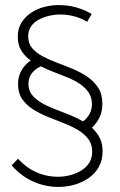

<svg xmlns="http://www.w3.org/2000/svg" viewBox="-20 -719 472 756"><path d="M323 -633 341 -664Q324 -674 304 -682Q284 -690 260.5 -694.5Q237 -699 211 -699Q182 -699 153.5 -691.5Q125 -684 101.5 -668Q78 -652 64 -629Q50 -606 50 -574Q50 -542 64 -519.5Q78 -497 101 -481Q78 -465 64.5 -441.5Q51 -418 51 -387Q51 -353 67 -329.5Q83 -306 108.5 -289.5Q134 -273 165.5 -260Q197 -247 228.5 -235Q260 -223 285.5 -208Q311 -193 327 -172.5Q343 -152 343 -122Q343 -96 331 -77.5Q319 -59 299 -47Q279 -35 255.5 -29Q232 -23 210 -23Q178 -23 150 -31Q122 -39 97.5 -54.5Q73 -70 51 -94L26 -68Q61 -27 109 -5Q157 17 210 17Q242 17 272.5 8.5Q303 0 328.5 -17.5Q354 -35 369 -61.5Q384 -88 384 -124Q384 -154 372.5 -176.5Q361 -199 342 -216Q361 -234 372 -257Q383 -280 383 -311Q383 -348 367 -373Q351 -398 325 -416Q299 -434 268 -447Q237 -460 206 -471.5Q175 -483 148.5 -497Q122 -511 106.5 -529.5Q91 -548 91 -576Q91 -599 102.5 -615.5Q114 -632 133 -642Q152 -652 174.5 -657Q197 -662 218 -662Q236 -662 255.5 -658.5Q275 -655 292 -648.5Q309 -642 323 -633ZM307 -241Q281 -256 252 -267.5Q223 -279 194.5 -290Q166 -301 143 -314.5Q120 -328 106 -345.5Q92 -363 92 -389Q92 -405 98 -418Q104 -431 115 -441Q126 -451 141 -458Q166 -445 194 -434.5Q222 -424 248.5 -413Q275 -402 296 -387.5Q317 -373 329.5 -354Q342 -335 342 -309Q342 -287 332.5 -270Q323 -253 307 -241Z"/></svg>

Font: Advent Pro Light
Style: Regular
Weight: 300
Version: Version 3.000